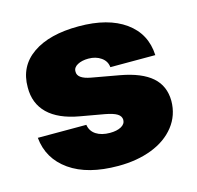

<svg xmlns="http://www.w3.org/2000/svg" viewBox="-87 -644 762 744"><g transform="rotate(-15 294.0 -272.0)"><path d="M548.3 -367.9H367.9Q365.8 -392.4 344.8 -407.1Q323.9 -421.9 294 -421.9Q267.8 -421.9 250.2 -412.3Q232.6 -402.7 233 -386.4Q231.5 -357.6 285.5 -348L396.3 -328.1Q480.1 -312.9 521.1 -276.8Q562.1 -240.8 562.5 -180.4Q562.1 -123.2 527.9 -79.5Q493.6 -35.9 434.3 -13Q375 9.9 299.7 9.9Q176.8 9.9 105.3 -40.3Q33.7 -90.6 25.6 -176.1H220.2Q224.1 -150.2 245.7 -136.2Q267.4 -122.2 301.1 -122.2Q328.8 -122.2 346.1 -131.6Q363.3 -141 363.6 -157.7Q363.3 -172.9 348.4 -182.2Q333.5 -191.4 301.1 -197.4L204.5 -214.5Q121.4 -229 79.5 -269.7Q37.6 -310.4 38.4 -375Q38 -459.5 104.9 -506Q171.9 -552.6 289.8 -552.6Q407.7 -552.6 476 -503.6Q544.4 -454.5 548.3 -367.9Z"/></g></svg>

Font: Karasuma Gothic
Style: Black
Weight: 900
Designer: Rasmus Andersson / Ryoko Nishizuka
Foundry: Genbu
Version: Version 1.00